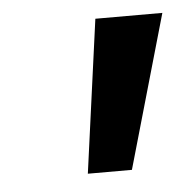

<svg xmlns="http://www.w3.org/2000/svg" viewBox="-32 -746 317 322"><g transform="rotate(-5 126.0 -585.0)"><path d="M252 -713.9 178.2 -456.1H104L139.2 -713.9Z"/></g></svg>

Font: TypoPRO Open Sans
Style: Italic
Weight: 600
Italic angle: -12°
Foundry: Ascender Corporation
Version: Version 1.10